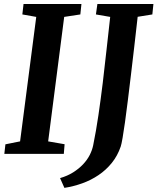

<svg xmlns="http://www.w3.org/2000/svg" viewBox="-20 -763 781 952"><path d="M6.8 -47.4 79.6 -62 159.7 -679.2 90.8 -691.4 96.7 -743.2H383.8L378.4 -691.4L298.3 -679.2L218.8 -62L300.3 -47.9L296.4 0H1.5ZM441.9 -42Q456.5 -113.3 468 -191.9Q479.5 -270.5 489.5 -352.3Q499.5 -434.1 508.3 -516.8Q517.1 -599.6 526.4 -679.2L455.6 -691.4L462.9 -743.2H740.7L735.4 -691.4L662.6 -679.7Q654.3 -605.5 645.8 -532Q637.2 -458.5 629.2 -391.1Q621.1 -323.7 613.8 -264.2Q606.4 -204.6 599.9 -158Q593.3 -111.3 587.9 -79.8Q582.5 -48.3 578.6 -36.6Q563 9.3 534.4 44.7Q505.9 80.1 468.5 105.2Q431.2 130.4 387.7 146Q344.2 161.6 299.3 168.5L277.8 120.1Q314.5 109.4 342.8 91.6Q371.1 73.7 391.6 52Q412.1 30.3 424.6 6.1Q437 -18.1 441.9 -42Z"/></svg>

Font: Merriweather Bold
Style: Italic
Weight: 700
Italic angle: -7°
Designer: Eben Sorkin ( eben@eyebytes.com )
Foundry: Eben Sorkin ( eben@eyebytes.com )
Version: Version 1.5; ttfautohint (v0.97) -l 13 -r 13 -G 200 -x 24 -f